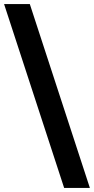

<svg xmlns="http://www.w3.org/2000/svg" viewBox="-48 -720 460 940"><path d="M266 200 -28 -700H98L392 200Z"/></svg>

Font: Space Grotesk Frontify
Style: Bold
Weight: 700
Designer: Florian Karsten
Version: Version 2.000